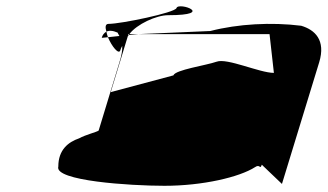

<svg xmlns="http://www.w3.org/2000/svg" viewBox="-20 -781 1056 619"><path d="M168 -244C154 -198 399 -182 510 -182C634 -182 752 -210 802 -242C819 -254 818 -232 824 -250L889 -188L1009 -580C1031 -652 995 -685 951 -698C855 -710 747 -704 658 -681L427 -671H849L863 -546C817 -546 712 -595 678 -582C644 -570 545 -556 539 -538L337 -484L392 -664C393 -665 394 -667 395 -668H393L394 -671H397C421 -703 484 -732 522 -732C678 -732 555 -776 549 -755C544 -740 370 -704 330 -704C319 -704 319 -693 323 -679C331 -683 343 -683 359 -676C361 -673 362 -669 365 -665L328 -661C340 -632 363 -603 368 -619C369 -623 371 -628 374 -633C375 -620 372 -602 365 -580L298 -360C291 -355 257 -347 235 -335C200 -323 168 -298 168 -244ZM308 -659 328 -661C326 -667 324 -673 323 -679C316 -675 310 -668 308 -659ZM395 -668 427 -671H397C397 -670 395 -669 395 -668Z"/></svg>

Font: bitstorm
Style: maxextobl
Weight: 400
Version: Version 0.2